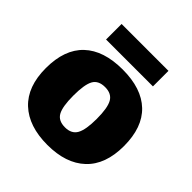

<svg xmlns="http://www.w3.org/2000/svg" viewBox="-180 -774 918 918"><g transform="rotate(45 279.0 -315.0)"><path d="M122 -645H439V-540H122ZM15 -240Q15 -366 83 -430.5Q151 -495 280 -495Q408 -495 475.5 -430.5Q543 -366 543 -240Q543 -115 474 -50Q405 15 280 15Q154 15 84.5 -50Q15 -115 15 -240ZM359 -240Q359 -314 341.5 -345Q324 -376 280 -376Q235 -376 218 -345.5Q201 -315 201 -240Q201 -166 218 -135Q235 -104 280 -104Q324 -104 341.5 -135.5Q359 -167 359 -240Z"/></g></svg>

Font: Pridi
Style: Bold
Weight: 700
Designer: Katatrad Team
Foundry: CadsonDemak
Version: Version 1.001